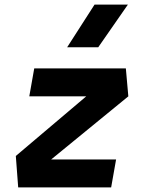

<svg xmlns="http://www.w3.org/2000/svg" viewBox="-20 -815 626 835"><path d="M538.1 -396 202.6 -121.6H484.9L463.4 0H59.1L48.8 -136.7L355 -396H107.4L128.9 -517.6H527.3ZM272 -609.4 391.1 -794.9H536.1L407.2 -609.4Z"/></svg>

Font: CaskaydiaCove NF
Style: Bold Italic
Weight: 700
Italic angle: -10°
Designer: Aaron Bell
Foundry: Saja Typeworks
Version: Version 2111.001; VTT 6.35;Nerd Fonts 3.2.1